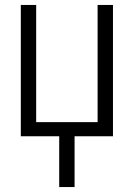

<svg xmlns="http://www.w3.org/2000/svg" viewBox="-20 -550 540 775"><path d="M219 205H281V0H436V-530H374V-57H126V-530H64V0H219Z"/></svg>

Font: Iosevka SS09 Light
Style: Regular
Weight: 300
Monospace: yes
Designer: Belleve Invis
Foundry: Belleve Invis
Version: Version 5.2.1; ttfautohint (v1.8.3)